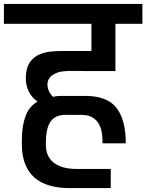

<svg xmlns="http://www.w3.org/2000/svg" viewBox="-56 -861 749 983"><path d="M412 -497Q403 -497 389.5 -497Q376 -497 360.5 -497.5Q345 -498 329.5 -498Q314 -498 301.5 -498Q289 -498 282 -497Q257 -496 238.5 -489.5Q220 -483 208 -473Q196 -463 191 -450.5Q186 -438 187 -425Q188 -408 195.5 -392.5Q203 -377 216 -365Q225 -368 236.5 -369Q248 -370 261 -370H380Q493 -370 540.5 -308.5Q588 -247 588 -127H469Q469 -139 468 -157Q467 -175 462.5 -195Q458 -215 446 -233Q434 -251 413 -262Q392 -273 358 -273H281Q250 -273 230 -262.5Q210 -252 199 -232.5Q188 -213 183.5 -187.5Q179 -162 179 -132V-117Q179 -78 197.5 -51Q216 -24 251 -10Q286 4 334 4H419H511V102H297Q243 102 198 89Q153 76 121.5 49Q90 22 73 -20.5Q56 -63 56 -123V-145Q56 -216 74.5 -266Q93 -316 136 -341Q106 -362 91 -393.5Q76 -425 76 -462Q77 -512 96 -540.5Q115 -569 144 -581.5Q173 -594 204 -597Q235 -600 260 -600H412V-739H-36V-841H673V-739H535V-497Z"/></svg>

Font: Matangi
Style: Bold
Weight: 700
Designer: Prashant Pant
Foundry: The Graphic Ant
Version: Version 3.002